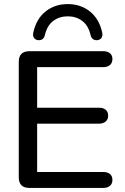

<svg xmlns="http://www.w3.org/2000/svg" viewBox="-20 -921 614 941"><path d="M72 -52V-618Q72 -670 124 -670H487Q507 -670 519 -660Q531 -650 531 -632Q531 -613 519 -602.5Q507 -592 487 -592H162V-393H466Q486 -393 498 -383Q510 -373 510 -354Q510 -336 498 -325.5Q486 -315 466 -315H162V-78H487Q507 -78 519 -68Q531 -58 531 -39Q531 -21 519 -10.5Q507 0 487 0H124Q72 0 72 -52ZM142 -752Q142 -758 143 -761Q158 -829 203.5 -865Q249 -901 312 -901Q375 -901 420.5 -865Q466 -829 481 -761Q482 -758 482 -752Q482 -739 474 -731.5Q466 -724 454 -724Q430 -724 424 -749Q413 -796 383 -818.5Q353 -841 312 -841Q271 -841 241 -818.5Q211 -796 200 -749Q194 -724 170 -724Q158 -724 150 -731.5Q142 -739 142 -752Z"/></svg>

Font: SN Pro
Style: Regular
Weight: 400
Designer: Tobias Whetton
Foundry: Supernotes
Version: Version 1.003